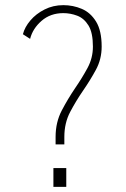

<svg xmlns="http://www.w3.org/2000/svg" viewBox="-20 -726 490 746"><path d="M196 -165V-194Q196 -251 220 -296.8Q244 -342.5 272.5 -384.5Q299 -423 320 -461.8Q341 -500.5 341 -545Q341 -599 323.8 -627Q306.5 -655 280 -665Q253.5 -675 226 -675Q176 -675 141.5 -645Q107 -615 97 -575L69 -593Q76 -620.5 98 -646.5Q120 -672.5 153.2 -689.2Q186.5 -706 226 -706Q264 -706 298 -691.5Q332 -677 353.5 -641.8Q375 -606.5 375 -545Q375 -495.5 352.2 -454Q329.5 -412.5 302.5 -373.5Q275 -333.5 252.5 -290.8Q230 -248 230 -194V-165ZM187.5 -73H237.5V0H187.5Z"/></svg>

Font: Trispace Condensed Thin
Style: Regular
Weight: 100
Width: 3
Designer: Tyler Finck
Foundry: Etcetera Type Company
Version: Version 1.210; ttfautohint (v1.8.3)